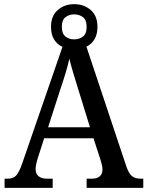

<svg xmlns="http://www.w3.org/2000/svg" viewBox="-20 -902 708 922"><path d="M2 0V-44H17Q43 -44 57.5 -59Q72 -74 88 -121L280 -677Q255 -688 240 -712Q225 -736 225 -773Q225 -826 257.5 -854Q290 -882 336 -882Q383 -882 415.5 -854Q448 -826 448 -773Q448 -737 433.5 -713Q419 -689 395 -678L587 -102Q599 -68 614 -56Q629 -44 655 -44H668V0H396V-44H423Q445 -44 458.5 -55Q472 -66 472 -88Q472 -97 469.5 -109Q467 -121 463 -133L429 -238H192L161 -141Q157 -129 154 -114.5Q151 -100 151 -90Q151 -67 165.5 -55.5Q180 -44 205 -44H233V0ZM336 -713Q361 -713 378.5 -726.5Q396 -740 396 -773Q396 -806 378.5 -819.5Q361 -833 336 -833Q312 -833 294.5 -819.5Q277 -806 277 -773Q277 -741 294 -727Q311 -713 336 -713ZM211 -291H412L358 -466Q345 -508 333 -547.5Q321 -587 313 -620Q306 -588 295 -551.5Q284 -515 270 -474Z"/></svg>

Font: Noto Serif Sinhala SemiCondensed Medium
Style: Regular
Weight: 500
Width: 4
Designer: Jelle Bosma - Monotype Design Team
Foundry: Monotype Imaging Inc.
Version: Version 2.007; ttfautohint (v1.8.4.7-5d5b)